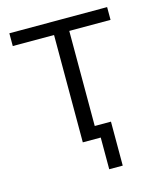

<svg xmlns="http://www.w3.org/2000/svg" viewBox="-97 -558 618 755"><g transform="rotate(-15 211.5 -180.0)"><path d="M254 129V0H181V-437H13V-489H411V-437H243V-50H309V129Z"/></g></svg>

Font: Nunito Sans 10pt SemiCondensed Light
Style: Regular
Weight: 300
Width: 4
Designer: Vernon Adams
Foundry: Vernon Adams
Version: Version 3.101;gftools[0.9.27]